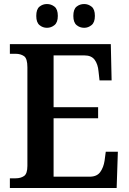

<svg xmlns="http://www.w3.org/2000/svg" viewBox="-20 -933 638 953"><path d="M29 0V-48H58Q83 -48 99.5 -59.5Q116 -71 116 -110V-599Q116 -643 99 -654.5Q82 -666 58 -666H29V-714H530L534 -534H474L469 -579Q466 -614 450 -636Q434 -658 399 -658H246V-401H467V-346H246V-56H425Q461 -56 477.5 -79Q494 -102 499 -135L505 -180H565L559 0ZM398 -795Q376 -795 360 -808.5Q344 -822 344 -854Q344 -887 360 -900Q376 -913 398 -913Q418 -913 434.5 -900Q451 -887 451 -854Q451 -822 434.5 -808.5Q418 -795 398 -795ZM213 -795Q192 -795 176 -808.5Q160 -822 160 -854Q160 -887 176 -900Q192 -913 213 -913Q234 -913 250.5 -900Q267 -887 267 -854Q267 -822 250.5 -808.5Q234 -795 213 -795Z"/></svg>

Font: Noto Serif Bengali SemiCondensed SemiBold
Style: Regular
Weight: 600
Width: 4
Designer: Juan Bruce, Universal Thirst, Indian Type Foundry and the Monotype Design Team.
Foundry: Monotype Imaging Inc.
Version: Version 2.003; ttfautohint (v1.8.4.7-5d5b)